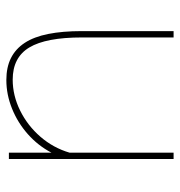

<svg xmlns="http://www.w3.org/2000/svg" viewBox="-1 -566 567 605"><g transform="rotate(-90 282.5 -263.5)"><path d="M487 0H467V-289Q467 -402 435.5 -454.5Q404 -507 334 -507Q284 -507 236.5 -483.5Q189 -460 154 -419.5Q119 -379 104 -328V0H84V-519H104V-385Q126 -427 162 -459Q198 -491 242.5 -509Q287 -527 333 -527Q373 -527 402 -512.5Q431 -498 450 -469Q469 -440 478 -395Q487 -350 487 -289Z"/></g></svg>

Font: Raleway Thin
Style: Regular
Weight: 100
Designer: Matt McInerney, Pablo Impallari, Rodrigo Fuenzalida
Foundry: Matt McInerney, Pablo Impallari, Rodrigo Fuenzalida
Version: Version 4.026